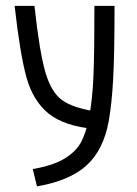

<svg xmlns="http://www.w3.org/2000/svg" viewBox="-20 -458 478 672"><path d="M109.4 194.3 94.7 133.8Q167 121.1 206.5 96.7Q246.1 72.3 263.7 39.6Q281.2 6.8 291 -43.9Q303.7 -108.4 307.1 -192.4Q310.5 -276.4 310.5 -437.5H380.9Q380.9 -266.6 376 -179.7Q371.1 -92.8 360.4 -33.2Q341.8 67.4 282.7 121.1Q223.6 174.8 109.4 194.3ZM324.2 -66.4 313.5 -5.9Q203.1 -16.6 148.9 -61.5Q94.7 -106.4 72.3 -188.5Q49.8 -270.5 31.2 -437.5H100.6Q118.2 -276.4 138.7 -205.6Q159.2 -134.8 198.2 -106.9Q237.3 -79.1 324.2 -66.4Z"/></svg>

Font: Sudo Var
Style: Regular
Weight: 400
Monospace: yes
Designer: Jens Kutilek
Foundry: Jens Kutilek
Version: Version 0.065;FEAKit 1.0